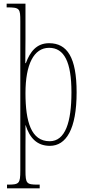

<svg xmlns="http://www.w3.org/2000/svg" viewBox="-20 -780 482 1040"><path d="M18 240H195V220H184C124 220 118 214 118 144V14C118 -34 119 -77 118 -102H119C140 -35 179 10 250 10C338 10 395 -80 395 -280C395 -469 344 -546 246 -546C178 -546 143 -500 120 -438H117C117 -481 118 -524 118 -567V-760H16V-740H18C87 -740 90 -734 90 -665V144C90 214 84 220 23 220H18ZM249 -15C149 -15 118 -120 118 -276C118 -431 163 -521 246 -521C328 -521 367 -444 367 -280C367 -119 334 -15 249 -15Z"/></svg>

Font: Noto Serif Hebrew ExtraCondensed Thin
Style: Regular
Weight: 100
Width: 2
Designer: Monotype Design Team
Foundry: Monotype Imaging Inc.
Version: Version 2.004